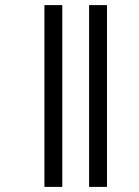

<svg xmlns="http://www.w3.org/2000/svg" viewBox="-20 -682 543 752"><path d="M154 -662H224V50H154ZM329 -662H399V50H329Z"/></svg>

Font: Noto Sans Sinhala ExtraCondensed
Style: Regular
Weight: 400
Width: 2
Designer: Jelle Bosma - Monotype Design Team
Foundry: Monotype Imaging Inc.
Version: Version 2.006; ttfautohint (v1.8.4.7-5d5b)